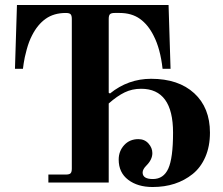

<svg xmlns="http://www.w3.org/2000/svg" viewBox="-20 -732 894 770"><path d="M40 -456 48 -712H656L664 -456H632Q623 -537 596 -589Q574 -633 541 -656.5Q508 -680 460 -680H440Q426 -680 421 -675Q416 -670 416 -656V-360L421 -357Q494 -416 586 -416Q696 -416 759 -358Q822 -300 822 -200Q822 -145 803.5 -102.5Q785 -60 752.5 -34Q720 -8 680 5Q640 18 592 18Q532 18 494 -11Q456 -40 456 -92Q456 -126 478 -150Q500 -174 535 -174Q560 -174 575.5 -156.5Q591 -139 591 -118Q591 -92 567 -68Q552 -53 552 -40Q552 -14 593 -14Q636 -14 655 -56Q674 -98 674 -200Q674 -376 546 -376Q510 -376 480 -361.5Q450 -347 416 -317V0H174V-32H244Q258 -32 263 -37Q268 -42 268 -56V-656Q268 -670 263 -675Q258 -680 244 -680Q196 -680 163 -656.5Q130 -633 108 -589Q96 -566 87 -533Q78 -500 75 -478L72 -456Z"/></svg>

Font: Old Standard TT
Style: Bold
Weight: 700
Designer: Alexey Kryukov <alexios@thessalonica.org.ru>
Version: Version 2.2